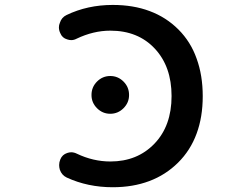

<svg xmlns="http://www.w3.org/2000/svg" viewBox="-20 -785 1040 794"><path d="M446.3 -10.7Q342.8 -10.7 255.9 -50.8Q235.4 -60.5 227.5 -83Q224.6 -92.8 224.6 -102.5Q224.6 -114.3 229.5 -126Q237.3 -145.5 257.8 -152.3Q266.6 -155.3 274.4 -155.3Q286.1 -155.3 297.9 -149.4Q365.2 -117.2 436.5 -117.2Q547.9 -117.2 618.7 -190.9Q689.5 -264.6 689.5 -387.7Q689.5 -509.8 620.1 -584Q550.8 -658.2 436.5 -658.2Q366.2 -658.2 296.9 -625Q286.1 -619.1 274.4 -619.1Q266.6 -619.1 257.8 -622.1Q237.3 -627.9 229.5 -647.5Q223.6 -659.2 223.6 -671.9Q223.6 -681.6 227.5 -690.4Q234.4 -712.9 254.9 -722.7Q341.8 -764.6 446.3 -764.6Q531.2 -764.6 598.6 -739.3Q667 -713.9 717.8 -663.1Q768.6 -612.3 793 -543Q818.4 -473.6 818.4 -387.2Q818.4 -300.8 793 -232.4Q767.6 -163.1 716.3 -112.3Q665 -61.5 597.2 -36.1Q529.3 -10.7 446.3 -10.7ZM358.4 -391.6V-392.6Q358.4 -424.8 381.3 -447.8Q404.3 -470.7 436 -470.7Q467.8 -470.7 490.7 -447.8Q513.7 -424.8 513.7 -392.6V-391.6Q513.7 -360.4 490.7 -337.4Q467.8 -314.5 436 -314.5Q404.3 -314.5 381.3 -337.4Q358.4 -360.4 358.4 -391.6Z"/></svg>

Font: Rounded-X Mgen+ 1mn medium
Style: Regular
Weight: 500
Designer: [Source Han Sans]
Ryoko NISHIZUKA  (kana & ideographs); Paul D. Hunt (Latin, Greek & Cyrillic); Wenlong ZHANG  (bopomofo
Version: Version 1.059.20150602